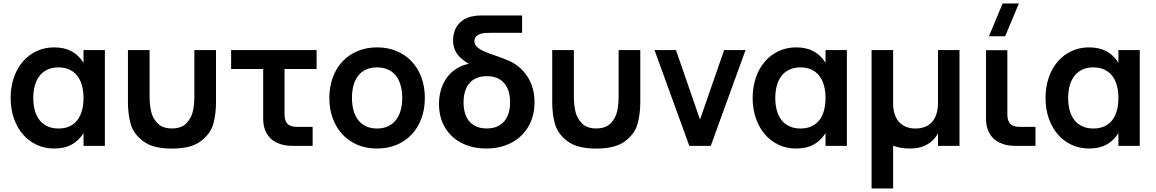

<svg xmlns="http://www.w3.org/2000/svg" viewBox="-20 -822 6513 1082"><path d="M571 -540V0H450.7V-540ZM284.5 -555Q342.4 -555 382.1 -533.6Q421.8 -512.2 446.5 -474.2Q471.2 -436.2 482 -383.9Q492.8 -331.6 492.8 -269.8Q492.8 -208 481.9 -155.7Q471.1 -103.4 446.3 -65.5Q421.6 -27.7 381.9 -6.3Q342.2 15 284.5 15Q231.5 15 186.5 -6Q141.6 -27 109.1 -64.7Q76.6 -102.4 58.3 -154.9Q40 -207.3 40 -269.8Q40 -333 58.3 -385.5Q76.7 -438.1 109.2 -475.6Q141.8 -513.1 186.7 -534Q231.7 -555 284.5 -555ZM309.5 -442.2Q273.9 -442.2 247.2 -429.6Q220.4 -417.1 202.7 -394.2Q185 -371.3 176.2 -339.7Q167.5 -308.1 167.5 -269.8Q167.5 -230.7 176.5 -198.8Q185.4 -167 203.2 -144.7Q220.9 -122.3 247.7 -110.1Q274.4 -97.8 309.5 -97.8Q346 -97.8 372.5 -110.4Q399.1 -122.9 416.4 -145.6Q433.7 -168.2 442.2 -200Q450.7 -231.8 450.7 -269.8Q450.7 -309.4 441.7 -341.3Q432.7 -373.2 414.9 -395.6Q397.1 -418 370.8 -430.1Q344.5 -442.2 309.5 -442.2Z M701 -246.8V-540H823V-279.8Q823 -233 831.5 -194.7Q839.9 -156.3 868 -127.2Q896 -98.2 949.2 -98.2Q1002.3 -98.2 1030.4 -127.2Q1058.4 -156.3 1066.9 -194.7Q1075.3 -233 1075.3 -279.8V-540H1197.3V-246.8Q1197.3 -177.3 1181.5 -122.2Q1165.7 -67.1 1111 -25.9Q1056.3 15.3 949.2 15.3Q842 15.3 787.3 -25.9Q732.7 -67.1 716.8 -122.2Q701 -177.3 701 -246.8Z M1282.5 -433H1764.2V-540H1282.5ZM1741.8 -107H1653.3Q1635.2 -107 1622 -111.2Q1608.8 -115.3 1600.2 -123.9Q1591.8 -132.4 1587.6 -145.7Q1583.5 -158.9 1583.5 -177.2V-540H1463.2V-162.7V-152.6Q1463.2 -116.8 1474.4 -88.2Q1485.6 -59.7 1506.7 -40.2Q1527.8 -20.8 1558.7 -10.4Q1589.5 0 1628.2 0H1638.3H1741.8Z M2104.7 15Q2165.4 15 2215 -5.8Q2264.5 -26.5 2300 -64.2Q2335.4 -101.9 2354.8 -154.5Q2374.2 -207 2374.2 -270.2Q2374.2 -333.1 2354.8 -385.5Q2335.5 -438 2300.1 -475.7Q2264.7 -513.4 2215.1 -534.2Q2165.6 -555 2104.7 -555Q2044.4 -555 1994.9 -534.1Q1945.3 -513.2 1910.1 -475.7Q1874.8 -438.2 1855.4 -385.8Q1836 -333.3 1836 -270.2Q1836 -207.2 1855.3 -154.7Q1874.7 -102.2 1909.9 -64.4Q1945.2 -26.6 1994.7 -5.8Q2044.2 15 2104.7 15ZM2104.7 -97.8Q2070.9 -97.8 2044.6 -109.5Q2018.3 -121.2 2000.3 -143.4Q1982.3 -165.6 1972.9 -197.7Q1963.5 -229.8 1963.5 -270.2Q1963.5 -310.8 1972.6 -342.7Q1981.8 -374.7 1999.7 -396.7Q2017.6 -418.8 2043.9 -430.5Q2070.2 -442.2 2104.7 -442.2Q2138.9 -442.2 2165.5 -430.5Q2192 -418.9 2210 -396.8Q2227.9 -374.7 2237.3 -342.6Q2246.7 -310.6 2246.7 -270.2Q2246.7 -229.8 2237.3 -198Q2227.9 -166.2 2209.8 -143.9Q2191.7 -121.7 2165.3 -109.8Q2139 -97.8 2104.7 -97.8Z M2720.2 14.8Q2641.2 14.8 2581 -16.3Q2520.7 -47.4 2487.3 -104.2Q2454 -161 2454 -235.8Q2454 -309.6 2486.7 -366.4Q2519.3 -423.2 2580.3 -449.6Q2641.2 -476 2722.7 -461.2V-504.8Q2802.9 -504.8 2864 -471.8Q2925.2 -438.8 2958.7 -380Q2992.2 -321.2 2992.2 -245.5Q2992.2 -169.2 2958.4 -110.2Q2924.7 -51.2 2863.1 -18.2Q2801.5 14.8 2720.2 14.8ZM2723.5 -98Q2766.2 -98 2795.6 -116.2Q2825 -134.3 2839.8 -167.4Q2854.7 -200.5 2854.7 -245.8Q2854.7 -314.9 2820.7 -353.9Q2786.7 -392.8 2723.5 -392.8Q2680.7 -392.8 2651.2 -375.1Q2621.8 -357.3 2607.1 -324.1Q2592.3 -290.9 2592.3 -245.5Q2592.3 -198.6 2607.4 -165.6Q2622.5 -132.6 2651.9 -115.3Q2681.3 -98 2723.5 -98ZM2797 -403.8Q2792.9 -405.2 2788 -406.5Q2783 -407.8 2777.8 -408.9Q2703.5 -428.1 2654.5 -447Q2605.4 -465.9 2569.4 -502.4Q2533.3 -538.8 2533.3 -596Q2533.3 -626.3 2544.7 -654.8Q2556.1 -683.3 2583.4 -704.8Q2610.7 -726.2 2655.5 -732.3Q2667.2 -734.2 2682.5 -734.6Q2697.8 -735 2719.2 -735H2922.3V-637H2746.5Q2726.4 -637 2714.5 -636.2Q2702.7 -635.3 2692.5 -632.8Q2674.6 -627.6 2664 -617.1Q2653.5 -606.7 2653.5 -590.2Q2653.5 -570.7 2669.7 -556.2Q2685.9 -541.7 2711.2 -531Q2736.4 -520.3 2782.8 -504.8Q2819.8 -491.8 2840.8 -482.7Z M3092 -246.8V-540H3214V-279.8Q3214 -233 3222.5 -194.7Q3230.9 -156.3 3259 -127.2Q3287 -98.2 3340.2 -98.2Q3393.3 -98.2 3421.4 -127.2Q3449.4 -156.3 3457.9 -194.7Q3466.3 -233 3466.3 -279.8V-540H3588.3V-246.8Q3588.3 -177.3 3572.5 -122.2Q3556.7 -67.1 3502 -25.9Q3447.3 15.3 3340.2 15.3Q3233 15.3 3178.3 -25.9Q3123.7 -67.1 3107.8 -122.2Q3092 -177.3 3092 -246.8Z M3864.5 0 3668.5 -540H3789.2L3925 -148.2L4060.8 -540H4181.5L3985.5 0Z M4752.5 -540V0H4632.2V-540ZM4466 -555Q4523.9 -555 4563.6 -533.6Q4603.3 -512.2 4628 -474.2Q4652.8 -436.2 4663.5 -383.9Q4674.2 -331.6 4674.2 -269.8Q4674.2 -208 4663.4 -155.7Q4652.6 -103.4 4627.8 -65.5Q4603.1 -27.7 4563.4 -6.3Q4523.8 15 4466 15Q4413 15 4368 -6Q4323.1 -27 4290.6 -64.7Q4258.1 -102.4 4239.8 -154.9Q4221.5 -207.3 4221.5 -269.8Q4221.5 -333 4239.8 -385.5Q4258.2 -438.1 4290.7 -475.6Q4323.2 -513.1 4368.2 -534Q4413.2 -555 4466 -555ZM4491 -442.2Q4455.4 -442.2 4428.7 -429.6Q4401.9 -417.1 4384.2 -394.2Q4366.5 -371.3 4357.8 -339.7Q4349 -308.1 4349 -269.8Q4349 -230.7 4358 -198.8Q4366.9 -167 4384.7 -144.7Q4402.4 -122.3 4429.2 -110.1Q4455.9 -97.8 4491 -97.8Q4527.5 -97.8 4554 -110.4Q4580.6 -122.9 4597.9 -145.6Q4615.2 -168.2 4623.7 -200Q4632.2 -231.8 4632.2 -269.8Q4632.2 -309.4 4623.2 -341.3Q4614.2 -373.2 4596.4 -395.6Q4578.6 -418 4552.3 -430.1Q4526 -442.2 4491 -442.2Z M5012.8 -242.8Q5012.8 -208.5 5021.1 -181.4Q5029.4 -154.2 5045.4 -135.8Q5061.4 -117.4 5085 -107.6Q5108.5 -97.8 5139 -97.8Q5169.4 -97.8 5193.1 -107.4Q5216.8 -117 5233 -135.4Q5249.2 -153.8 5257.6 -181Q5266 -208.1 5266 -242.8L5292.7 -157.6Q5288.6 -126 5277.2 -95Q5265.9 -63.9 5244.3 -39.5Q5222.8 -15 5189.2 0Q5155.8 15 5107.3 15Q5059.2 15 5019.3 1.2Q4979.4 -12.6 4951.1 -41.2Q4922.8 -69.9 4907.2 -113.7Q4891.7 -157.4 4891.7 -217.3V-540H5012.8ZM5387.2 -540V0H5266V-540ZM4891.7 -540H5013.2V240H4891.7Z M5644.5 -617.5H5553L5630.2 -802.5H5721.7ZM5815.2 -107H5726.8Q5708.6 -107 5695.4 -111.2Q5682.2 -115.3 5673.7 -123.9Q5665.2 -132.4 5661 -145.7Q5656.9 -158.9 5656.9 -177.2V-539.2H5536.6V-162.7V-152.6Q5536.6 -116.8 5547.8 -88.2Q5559 -59.7 5580.1 -40.2Q5601.2 -20.8 5632.1 -10.4Q5662.9 0 5701.7 0H5711.8H5815.2Z M6403 -540V0H6282.7V-540ZM6116.5 -555Q6174.4 -555 6214.1 -533.6Q6253.8 -512.2 6278.5 -474.2Q6303.2 -436.2 6314 -383.9Q6324.8 -331.6 6324.8 -269.8Q6324.8 -208 6313.9 -155.7Q6303.1 -103.4 6278.3 -65.5Q6253.6 -27.7 6213.9 -6.3Q6174.2 15 6116.5 15Q6063.5 15 6018.5 -6Q5973.6 -27 5941.1 -64.7Q5908.6 -102.4 5890.3 -154.9Q5872 -207.3 5872 -269.8Q5872 -333 5890.3 -385.5Q5908.7 -438.1 5941.2 -475.6Q5973.8 -513.1 6018.7 -534Q6063.7 -555 6116.5 -555ZM6141.5 -442.2Q6105.9 -442.2 6079.2 -429.6Q6052.4 -417.1 6034.7 -394.2Q6017 -371.3 6008.2 -339.7Q5999.5 -308.1 5999.5 -269.8Q5999.5 -230.7 6008.5 -198.8Q6017.4 -167 6035.2 -144.7Q6052.9 -122.3 6079.7 -110.1Q6106.4 -97.8 6141.5 -97.8Q6178 -97.8 6204.5 -110.4Q6231.1 -122.9 6248.4 -145.6Q6265.7 -168.2 6274.2 -200Q6282.7 -231.8 6282.7 -269.8Q6282.7 -309.4 6273.7 -341.3Q6264.7 -373.2 6246.9 -395.6Q6229.1 -418 6202.8 -430.1Q6176.5 -442.2 6141.5 -442.2Z"/></svg>

Font: Vela Sans GX ExtLt
Style: Regular
Weight: 200
Designer: Principal design: Mikhail Sharanda - project Manrope.
Design modification: Ravid Balaliev
Foundry: Mikhail Sharanda
Version: Version 1.001